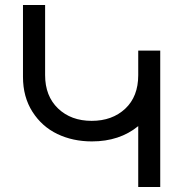

<svg xmlns="http://www.w3.org/2000/svg" viewBox="-20 -747 741 767"><path d="M532.2 -446.8V-544.9H620.1V0H532.2V-243.2Q457.5 -182.1 347.2 -182.1Q271 -182.1 209.2 -211.7Q147.5 -241.2 109.6 -300.5Q71.8 -359.9 71.8 -439.9V-727.1H160.2V-446.8Q160.2 -363.3 211.9 -313.7Q263.7 -264.2 346.2 -264.2Q428.2 -264.2 480.2 -312.7Q532.2 -361.3 532.2 -446.8Z"/></svg>

Font: Telcell.Market
Style: Regular
Weight: 400
Designer: Rasmus Andersson, Sedrak Mkrtchyan
Version: Version 3.019;git-0a5106e0b